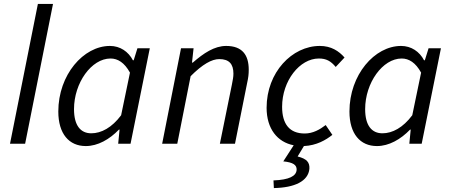

<svg xmlns="http://www.w3.org/2000/svg" viewBox="-20 -732 2298 978"><path d="M173 -712 31 0H108L250 -712Z M277 -164C277 -50 332 12 417 12C478 12 538 -22 586 -72H589L582 0H645L743 -486H680L661 -425H657C634 -469 592 -498 540 -498C405 -498 277 -351 277 -164ZM597 -145C550 -82 496 -53 445 -53C391 -53 357 -92 357 -176C357 -310 446 -434 543 -434C580 -434 614 -413 642 -362Z M902 -486 806 0H883L951 -344C1012 -405 1059 -431 1097 -431C1147 -431 1169 -406 1169 -357C1169 -340 1166 -326 1161 -300L1100 0H1177L1239 -310C1245 -337 1247 -354 1247 -377C1247 -452 1214 -498 1132 -498C1072 -498 1017 -461 962 -413H958L966 -486Z M1609 -498C1468 -498 1338 -364 1338 -183C1338 -76 1393 -8 1476 8L1423 90C1473 95 1492 108 1491 133C1489 165 1453 184 1373 187L1375 226C1481 224 1550 191 1556 128C1558 95 1543 77 1496 65L1528 12C1593 9 1640 -19 1673 -45L1639 -95C1609 -72 1574 -52 1532 -52C1455 -52 1417 -100 1417 -188C1417 -321 1507 -434 1604 -434C1642 -434 1665 -421 1690 -391L1735 -439C1706 -472 1667 -498 1609 -498Z M1760 -164C1760 -50 1815 12 1900 12C1961 12 2021 -22 2069 -72H2072L2065 0H2128L2226 -486H2163L2144 -425H2140C2117 -469 2075 -498 2023 -498C1888 -498 1760 -351 1760 -164ZM2080 -145C2033 -82 1979 -53 1928 -53C1874 -53 1840 -92 1840 -176C1840 -310 1929 -434 2026 -434C2063 -434 2097 -413 2125 -362Z"/></svg>

Font: Cambridge Sans Italic
Style: Regular
Weight: 400
Italic angle: -11°
Version: Version 2.000;PS 002.000;hotconv 1.0.88;makeotf.lib2.5.64775